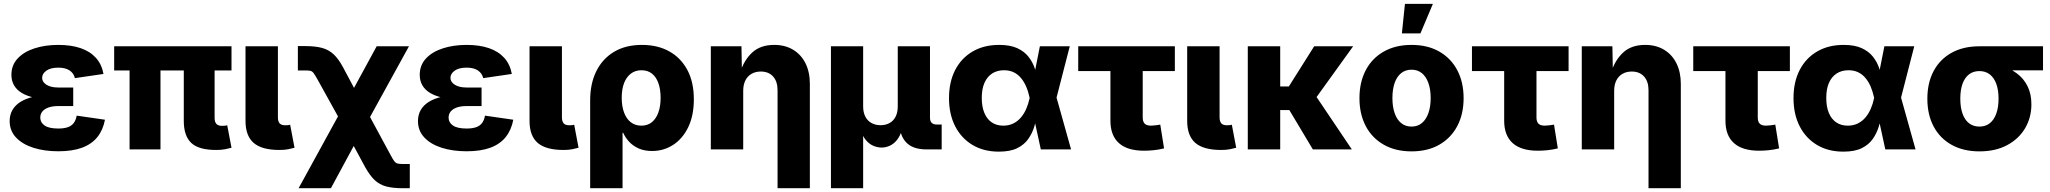

<svg xmlns="http://www.w3.org/2000/svg" viewBox="-20 -786 10784 1010"><path d="M286.6 9.8Q213.9 9.8 156 -8.5Q98.1 -26.9 64.5 -62.5Q30.8 -98.1 30.8 -149.4Q30.8 -181.6 45.2 -207Q59.6 -232.4 87.6 -250Q115.7 -267.6 156.7 -277.1Q197.8 -286.6 251 -286.6H365.2V-228H286.1Q255.9 -228 234.9 -220.5Q213.9 -212.9 202.9 -199.5Q191.9 -186 191.9 -167Q191.9 -141.6 214.8 -125.7Q237.8 -109.9 286.6 -109.9Q317.9 -109.9 337.6 -117.2Q357.4 -124.5 368.4 -139.6Q379.4 -154.8 383.3 -177.7L532.2 -156.2Q522 -102.1 492.2 -64.9Q462.4 -27.8 411.6 -9Q360.8 9.8 286.6 9.8ZM251.5 -263.7Q201.7 -263.7 162.4 -272Q123 -280.3 95.7 -296.4Q68.4 -312.5 54.2 -336.7Q40 -360.8 40 -392.1Q40 -442.9 72.5 -478Q105 -513.2 161.1 -531.5Q217.3 -549.8 287.1 -549.8Q353.5 -549.8 403.3 -533Q453.1 -516.1 484.1 -482.2Q515.1 -448.2 524.4 -397L374 -375Q368.2 -400.4 346.2 -415.3Q324.2 -430.2 286.6 -430.2Q246.1 -430.2 223.9 -414.3Q201.7 -398.4 201.7 -376.5Q201.7 -354.5 224.6 -340.1Q247.6 -325.7 286.1 -325.7H365.2V-263.7Z M1117.7 2.9Q1024.9 2.9 985.8 -34.4Q946.8 -71.8 946.8 -149.9V-508.8H1108.9V-166.5Q1108.9 -144.5 1118.2 -134.3Q1127.4 -124 1147.5 -124Q1157.7 -124 1164.3 -124.8Q1170.9 -125.5 1175.3 -127L1197.8 -8.8Q1186.5 -5.4 1165.5 -1.2Q1144.5 2.9 1117.7 2.9ZM661.6 0V-508.8H824.2V0ZM580.6 -415.5V-542.5H1197.8V-415.5Z M1450.7 2.9Q1357.4 2.9 1314.5 -34.2Q1271.5 -71.3 1271.5 -149.9V-542.5H1441.9V-168.9Q1441.9 -147.5 1450.9 -137.2Q1460 -127 1480 -127Q1490.2 -127 1496.3 -127.7Q1502.4 -128.4 1506.3 -129.9L1529.3 -8.8Q1517.6 -5.4 1497.3 -1.2Q1477.1 2.9 1450.7 2.9Z M1550.8 204.1 1810.5 -269.5H1873L2035.6 31.2Q2046.9 52.7 2054.4 62.3Q2062 71.8 2071.5 74.2Q2081.1 76.7 2098.6 76.7H2135.7V204.1H2098.6Q2046.4 204.1 2011.5 194.8Q1976.6 185.5 1950.9 161.4Q1925.3 137.2 1900.4 92.3L1840.8 -18.1L1720.7 204.1ZM1809.6 -80.6 1649.9 -368.7Q1637.2 -391.1 1630.1 -400.9Q1623 -410.6 1613.8 -413.1Q1604.5 -415.5 1586.4 -415.5H1546.9V-543.5H1586.4Q1639.2 -543.5 1674.3 -533.9Q1709.5 -524.4 1735.6 -499.8Q1761.7 -475.1 1785.6 -430.2L1842.3 -323.7L1961.4 -542.5H2131.3L1877 -80.6Z M2434.6 9.8Q2361.8 9.8 2304 -8.5Q2246.1 -26.9 2212.4 -62.5Q2178.7 -98.1 2178.7 -149.4Q2178.7 -181.6 2193.1 -207Q2207.5 -232.4 2235.6 -250Q2263.7 -267.6 2304.7 -277.1Q2345.7 -286.6 2398.9 -286.6H2513.2V-228H2434.1Q2403.8 -228 2382.8 -220.5Q2361.8 -212.9 2350.8 -199.5Q2339.8 -186 2339.8 -167Q2339.8 -141.6 2362.8 -125.7Q2385.7 -109.9 2434.6 -109.9Q2465.8 -109.9 2485.6 -117.2Q2505.4 -124.5 2516.4 -139.6Q2527.3 -154.8 2531.2 -177.7L2680.2 -156.2Q2669.9 -102.1 2640.1 -64.9Q2610.4 -27.8 2559.6 -9Q2508.8 9.8 2434.6 9.8ZM2399.4 -263.7Q2349.6 -263.7 2310.3 -272Q2271 -280.3 2243.7 -296.4Q2216.3 -312.5 2202.1 -336.7Q2188 -360.8 2188 -392.1Q2188 -442.9 2220.5 -478Q2252.9 -513.2 2309.1 -531.5Q2365.2 -549.8 2435.1 -549.8Q2501.5 -549.8 2551.3 -533Q2601.1 -516.1 2632.1 -482.2Q2663.1 -448.2 2672.4 -397L2522 -375Q2516.1 -400.4 2494.1 -415.3Q2472.2 -430.2 2434.6 -430.2Q2394 -430.2 2371.8 -414.3Q2349.6 -398.4 2349.6 -376.5Q2349.6 -354.5 2372.6 -340.1Q2395.5 -325.7 2434.1 -325.7H2513.2V-263.7Z M2944.8 2.9Q2851.6 2.9 2808.6 -34.2Q2765.6 -71.3 2765.6 -149.9V-542.5H2936V-168.9Q2936 -147.5 2945.1 -137.2Q2954.1 -127 2974.1 -127Q2984.4 -127 2990.5 -127.7Q2996.6 -128.4 3000.5 -129.9L3023.4 -8.8Q3011.7 -5.4 2991.5 -1.2Q2971.2 2.9 2944.8 2.9Z M3084.5 204.1V-258.3Q3084.5 -346.2 3116.9 -411.6Q3149.4 -477.1 3210.2 -513.4Q3271 -549.8 3356.9 -549.8Q3439 -549.8 3500 -516.1Q3561 -482.4 3595.5 -418.5Q3629.9 -354.5 3629.9 -263.7Q3629.9 -178.2 3600.6 -117.4Q3571.3 -56.6 3521.5 -24.2Q3471.7 8.3 3410.2 8.3Q3369.6 8.3 3339.6 -5.1Q3309.6 -18.6 3289.6 -40.3Q3269.5 -62 3258.3 -87.4H3254.9V204.1ZM3354 -125Q3386.7 -125 3409.2 -143.3Q3431.6 -161.6 3443.4 -194.6Q3455.1 -227.5 3455.1 -271.5Q3455.1 -315.4 3443.6 -348.1Q3432.1 -380.9 3409.7 -398.7Q3387.2 -416.5 3354.5 -416.5Q3322.3 -416.5 3298.8 -398.9Q3275.4 -381.3 3262.9 -348.9Q3250.5 -316.4 3250.5 -271.5Q3250.5 -227.5 3262.7 -194.3Q3274.9 -161.1 3298.1 -143.1Q3321.3 -125 3354 -125Z M3889.6 -308.1V0H3719.2V-542.5H3880.4L3882.8 -404.8H3873.5Q3894 -470.2 3937.3 -510Q3980.5 -549.8 4052.7 -549.8Q4109.9 -549.8 4152.1 -524.4Q4194.3 -499 4217.3 -452.9Q4240.2 -406.7 4240.2 -344.7V204.1H4070.3V-311.5Q4070.3 -357.4 4046.9 -383.5Q4023.4 -409.7 3981.9 -409.7Q3954.6 -409.7 3933.6 -397.7Q3912.6 -385.7 3901.1 -363Q3889.6 -340.3 3889.6 -308.1Z M4351.1 204.1V-542.5H4520.5V-226.6Q4520.5 -194.3 4532.2 -172.1Q4543.9 -149.9 4564.7 -138.7Q4585.4 -127.4 4612.3 -127.4Q4639.2 -127.4 4659.4 -138.7Q4679.7 -149.9 4691.2 -172.1Q4702.6 -194.3 4702.6 -226.6V-542.5H4872.1V-167Q4872.1 -148.9 4881.1 -139.9Q4890.1 -130.9 4908.7 -130.9H4933.6V0H4854Q4781.2 0 4746.1 -37.8Q4710.9 -75.7 4710.9 -146.5V-195.8H4736.3Q4736.3 -141.6 4725.6 -105.5Q4714.8 -69.3 4697.3 -48.3Q4679.7 -27.3 4658.9 -18.6Q4638.2 -9.8 4618.2 -9.8Q4596.7 -9.8 4575.2 -18.6Q4553.7 -27.3 4535.6 -48.3Q4517.6 -69.3 4506.3 -105.5Q4495.1 -141.6 4495.1 -195.8H4520.5V204.1Z M5234.4 11.7Q5154.8 11.7 5095.9 -23.4Q5037.1 -58.6 5004.6 -121.8Q4972.2 -185.1 4972.2 -269.5Q4972.2 -355 5004.6 -417.7Q5037.1 -480.5 5096.4 -515.1Q5155.8 -549.8 5235.8 -549.8Q5293.9 -549.8 5331.1 -532.7Q5368.2 -515.6 5389.9 -488Q5411.6 -460.4 5422.6 -428.2Q5433.6 -396 5439 -366.2H5489.7L5537.1 -275.4L5614.3 0H5455.1L5396 -272.5Q5389.2 -304.7 5377.9 -330.8Q5366.7 -356.9 5350.3 -376.2Q5334 -395.5 5312 -406Q5290 -416.5 5261.7 -416.5Q5225.1 -416.5 5198.7 -399.2Q5172.4 -381.8 5158.4 -349.6Q5144.5 -317.4 5144.5 -271Q5144.5 -225.1 5158 -192.4Q5171.4 -159.7 5196.8 -142.3Q5222.2 -125 5257.8 -125Q5286.6 -125 5309.8 -136.2Q5333 -147.5 5350.1 -167.5Q5367.2 -187.5 5378.7 -213.9Q5390.1 -240.2 5396 -269.5L5450.2 -542.5H5607.4L5537.1 -269.5L5489.7 -183.1H5437Q5430.7 -152.8 5420.4 -119.1Q5410.2 -85.4 5389.4 -55.4Q5368.7 -25.4 5331.5 -6.8Q5294.4 11.7 5234.4 11.7Z M5998 6.8Q5910.6 6.8 5866 -33.2Q5821.3 -73.2 5821.3 -150.9V-412.1H5651.9V-542.5H6160.2V-412.1H5991.2V-168Q5991.2 -146 6001.5 -135.5Q6011.7 -125 6035.2 -125Q6044.9 -125 6060.5 -127Q6076.2 -128.9 6083.5 -130.4L6103.5 -5.4Q6075.2 1.5 6048.8 4.2Q6022.5 6.8 5998 6.8Z M6404.3 2.9Q6311 2.9 6268.1 -34.2Q6225.1 -71.3 6225.1 -149.9V-542.5H6395.5V-168.9Q6395.5 -147.5 6404.5 -137.2Q6413.6 -127 6433.6 -127Q6443.8 -127 6450 -127.7Q6456.1 -128.4 6460 -129.9L6482.9 -8.8Q6471.2 -5.4 6450.9 -1.2Q6430.7 2.9 6404.3 2.9Z M6714.4 -542.5V0H6543.9V-542.5ZM7098.1 -542.5 6856.4 -207H6676.8L6675.3 -331.1H6759.8L6893.1 -542.5ZM6886.2 0 6758.3 -213.9 6896 -290 7091.3 0Z M7405.3 10.3Q7320.8 10.3 7259 -24.9Q7197.3 -60.1 7164.3 -123Q7131.3 -186 7131.3 -269.5Q7131.3 -353.5 7164.3 -416.5Q7197.3 -479.5 7259 -514.6Q7320.8 -549.8 7405.3 -549.8Q7490.2 -549.8 7551.5 -514.6Q7612.8 -479.5 7646 -416.5Q7679.2 -353.5 7679.2 -269.5Q7679.2 -186 7646 -123Q7612.8 -60.1 7551.5 -24.9Q7490.2 10.3 7405.3 10.3ZM7405.3 -120.1Q7437.5 -120.1 7460 -138.9Q7482.4 -157.7 7494.1 -191.4Q7505.9 -225.1 7505.9 -270Q7505.9 -315.4 7494.1 -348.9Q7482.4 -382.3 7460 -400.9Q7437.5 -419.4 7405.3 -419.4Q7373 -419.4 7350.3 -400.9Q7327.6 -382.3 7316.2 -349.1Q7304.7 -315.9 7304.7 -270Q7304.7 -225.1 7316.2 -191.4Q7327.6 -157.7 7350.3 -138.9Q7373 -120.1 7405.3 -120.1ZM7354.5 -610.4 7370.6 -765.6H7517.6L7452.1 -610.4Z M8069.3 6.8Q7981.9 6.8 7937.3 -33.2Q7892.6 -73.2 7892.6 -150.9V-412.1H7723.1V-542.5H8231.4V-412.1H8062.5V-168Q8062.5 -146 8072.8 -135.5Q8083 -125 8106.4 -125Q8116.2 -125 8131.8 -127Q8147.5 -128.9 8154.8 -130.4L8174.8 -5.4Q8146.5 1.5 8120.1 4.2Q8093.8 6.8 8069.3 6.8Z M8471.2 -308.1V0H8300.8V-542.5H8461.9L8464.4 -404.8H8455.1Q8475.6 -470.2 8518.8 -510Q8562 -549.8 8634.3 -549.8Q8691.4 -549.8 8733.6 -524.4Q8775.9 -499 8798.8 -452.9Q8821.8 -406.7 8821.8 -344.7V204.1H8651.9V-311.5Q8651.9 -357.4 8628.4 -383.5Q8605 -409.7 8563.5 -409.7Q8536.1 -409.7 8515.1 -397.7Q8494.1 -385.7 8482.7 -363Q8471.2 -340.3 8471.2 -308.1Z M9233.4 6.8Q9146 6.8 9101.3 -33.2Q9056.6 -73.2 9056.6 -150.9V-412.1H8887.2V-542.5H9395.5V-412.1H9226.6V-168Q9226.6 -146 9236.8 -135.5Q9247.1 -125 9270.5 -125Q9280.3 -125 9295.9 -127Q9311.5 -128.9 9318.8 -130.4L9338.9 -5.4Q9310.5 1.5 9284.2 4.2Q9257.8 6.8 9233.4 6.8Z M9676.8 11.7Q9597.2 11.7 9538.3 -23.4Q9479.5 -58.6 9447 -121.8Q9414.6 -185.1 9414.6 -269.5Q9414.6 -355 9447 -417.7Q9479.5 -480.5 9538.8 -515.1Q9598.1 -549.8 9678.2 -549.8Q9736.3 -549.8 9773.4 -532.7Q9810.5 -515.6 9832.3 -488Q9854 -460.4 9865 -428.2Q9876 -396 9881.3 -366.2H9932.1L9979.5 -275.4L10056.6 0H9897.5L9838.4 -272.5Q9831.5 -304.7 9820.3 -330.8Q9809.1 -356.9 9792.7 -376.2Q9776.4 -395.5 9754.4 -406Q9732.4 -416.5 9704.1 -416.5Q9667.5 -416.5 9641.1 -399.2Q9614.7 -381.8 9600.8 -349.6Q9586.9 -317.4 9586.9 -271Q9586.9 -225.1 9600.3 -192.4Q9613.8 -159.7 9639.2 -142.3Q9664.6 -125 9700.2 -125Q9729 -125 9752.2 -136.2Q9775.4 -147.5 9792.5 -167.5Q9809.6 -187.5 9821 -213.9Q9832.5 -240.2 9838.4 -269.5L9892.6 -542.5H10049.8L9979.5 -269.5L9932.1 -183.1H9879.4Q9873 -152.8 9862.8 -119.1Q9852.5 -85.4 9831.8 -55.4Q9811 -25.4 9773.9 -6.8Q9736.8 11.7 9676.8 11.7Z M10392.6 10.3Q10308.1 10.3 10246.3 -24.2Q10184.6 -58.6 10151.6 -120.8Q10118.7 -183.1 10118.7 -266.6Q10118.7 -350.1 10151.6 -412.1Q10184.6 -474.1 10246.1 -508.3Q10307.6 -542.5 10392.6 -542.5H10727.1V-416H10490.2L10392.6 -412.1Q10359.9 -412.1 10337.4 -394.5Q10314.9 -377 10303.5 -344.7Q10292 -312.5 10292 -266.6Q10292 -221.7 10303.5 -188.7Q10314.9 -155.8 10337.6 -137.9Q10360.4 -120.1 10392.6 -120.1Q10424.8 -120.1 10447.3 -137.9Q10469.7 -155.8 10481.4 -188.7Q10493.2 -221.7 10493.2 -266.6Q10493.2 -312.5 10481.4 -344.7Q10469.7 -377 10447.3 -394.5Q10424.8 -412.1 10392.6 -412.1V-454.6Q10453.1 -454.6 10503.2 -440.9Q10553.2 -427.2 10589.6 -399.9Q10626 -372.6 10646 -332Q10666 -291.5 10666 -237.3Q10666 -168 10633.1 -111.8Q10600.1 -55.7 10538.8 -22.7Q10477.5 10.3 10392.6 10.3Z"/></svg>

Font: Inter 16pt ExtraBold
Style: Regular
Weight: 800
Version: Version 4.001;git-66647c0bb